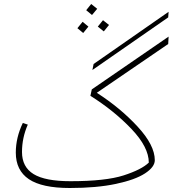

<svg xmlns="http://www.w3.org/2000/svg" viewBox="-20 -928 926 960"><path d="M821 -841 442 -578 448 -608 823 -869ZM439 -481 823 -745 821 -708 464 -464Q581 -389 667.5 -295.5Q754 -202 754 -127Q754 -93 705 -61Q656 -29 559.5 -8.5Q463 12 329 12Q190 12 124.5 -32Q59 -76 59 -165Q59 -240 94 -313L119 -305Q90 -239 90 -168Q90 -93 148 -57.5Q206 -22 332 -22Q508 -22 598 -51Q688 -80 724 -115Q724 -192 637.5 -283Q551 -374 432 -449ZM466 -884 440 -853 411 -877 436 -908ZM525 -803 499 -771 469 -795 495 -827ZM422 -795 396 -763 367 -787 393 -819Z"/></svg>

Font: FiraGO UltraLight
Style: Italic
Weight: 200
Italic angle: -8°
Designer: bBox Type GmbH
Foundry: bBox Type GmbH
Version: Version 1.001